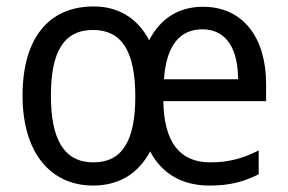

<svg xmlns="http://www.w3.org/2000/svg" viewBox="-20 -566 894 596"><path d="M610 -545C535 -545 478 -509 443 -441C407 -510 347 -546 271 -546C130 -546 50 -446 50 -269C50 -92 137 10 269 10C348 10 409 -26 446 -96C483 -26 546 10 630 10C692 10 735 -1 783 -25V-99C735 -75 692 -62 633 -62C539 -62 489 -123 487 -252H806V-306C806 -447 736 -545 610 -545ZM608 -475C685 -475 719 -411 719 -320H489C496 -423 537 -475 608 -475ZM269 -473C359 -473 400 -405 400 -266C400 -130 360 -62 270 -62C179 -62 138 -133 138 -269C138 -404 177 -473 269 -473Z"/></svg>

Font: Noto Sans Lao Looped SemiCondensed
Style: Regular
Weight: 400
Width: 4
Designer: Mark Frömberg, Ben Mitchell
Foundry: The Fontpad Ltd
Version: Version 1.003